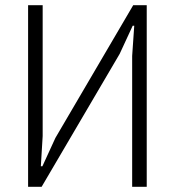

<svg xmlns="http://www.w3.org/2000/svg" viewBox="-20 -718 673 738"><path d="M88 0V-698H144V-195L137 -79H143L193 -188L492 -698H544V0H488V-503L496 -619H490L440 -511L140 0Z"/></svg>

Font: IBM Plex Sans Condensed Light
Style: Regular
Weight: 300
Width: 3
Designer: Mike Abbink, Paul van der Laan, Pieter van Rosmalen
Foundry: Bold Monday
Version: Version 3.201